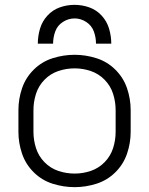

<svg xmlns="http://www.w3.org/2000/svg" viewBox="-20 -764 615 792"><path d="M136 -584Q136 -615 145 -645.5Q154 -676 175.5 -699.5Q197 -723 226.5 -733.5Q256 -744 287 -744Q319 -744 348.5 -733.5Q378 -723 399.5 -699.5Q421 -676 430 -645.5Q439 -615 439 -584H376Q376 -610 367 -634.5Q358 -659 335.5 -673.5Q313 -688 288 -688Q262 -688 239.5 -673.5Q217 -659 208 -634.5Q199 -610 199 -584ZM288 8Q242 8 197.5 -6Q153 -20 119.5 -53Q86 -86 71 -130Q56 -174 56 -220V-310Q56 -356 71 -400Q86 -444 119.5 -477Q153 -510 197.5 -524Q242 -538 288 -538Q333 -538 377.5 -524Q422 -510 455.5 -477Q489 -444 504 -400Q519 -356 519 -310V-220Q519 -174 504 -130Q489 -86 455.5 -53Q422 -20 377.5 -6Q333 8 288 8ZM288 -48Q322 -48 354.5 -59Q387 -70 411.5 -95Q436 -120 446.5 -153Q457 -186 457 -220V-310Q457 -344 446.5 -377Q436 -410 411.5 -435Q387 -460 354.5 -471Q322 -482 288 -482Q253 -482 220.5 -471Q188 -460 163.5 -435Q139 -410 128.5 -377Q118 -344 118 -310V-220Q118 -186 128.5 -153Q139 -120 163.5 -95Q188 -70 220.5 -59Q253 -48 288 -48Z"/></svg>

Font: Jozsika Light
Style: Regular
Weight: 300
Monospace: yes
Designer: Belleve Invis
Foundry: Belleve Invis
Version: 2.1.0